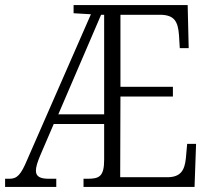

<svg xmlns="http://www.w3.org/2000/svg" viewBox="-22 -734 828 754"><path d="M-2 0H199V-32H170C135 -32 119 -41 119 -64C119 -78 125 -98 137 -126L189 -247H387V-107C387 -41 368 -32 322 -32H306V0H742L748 -169H713L708 -113C703 -65 688 -38 634 -38H450L451 -355H657V-393H451V-676H608C662 -675 677 -651 681 -595L684 -545H719L715 -714H267V-682L335 -678L85 -107C60 -47 45 -32 15 -32H-2ZM207 -285 375 -676H387V-285Z"/></svg>

Font: Noto Serif Thai Condensed Light
Style: Regular
Weight: 300
Width: 3
Designer: Monotype Design Team
Foundry: Monotype Imaging Inc.
Version: Version 2.002